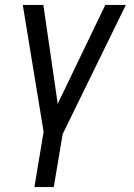

<svg xmlns="http://www.w3.org/2000/svg" viewBox="-20 -540 540 775"><path d="M119 215 156 -8 72 -520H155L213 -121L405 -520H488L233 1L197 215Z"/></svg>

Font: Iosevka Fixed
Style: Italic
Weight: 400
Italic angle: -9°
Monospace: yes
Designer: Belleve Invis
Foundry: Belleve Invis
Version: Version 33.2.4